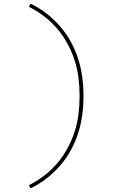

<svg xmlns="http://www.w3.org/2000/svg" viewBox="-20 -861 640 1042"><path d="M146 161 137 144Q181 122 220 92Q259 62 291 24.5Q323 -13 346.5 -56.5Q370 -100 385 -146.5Q400 -193 406 -242Q412 -291 412 -340Q412 -389 406 -438Q400 -487 385 -533.5Q370 -580 346.5 -623.5Q323 -667 291 -704.5Q259 -742 220 -772Q181 -802 137 -824L146 -841Q192 -819 232.5 -787.5Q273 -756 306.5 -717.5Q340 -679 364.5 -634Q389 -589 404.5 -540.5Q420 -492 426.5 -441.5Q433 -391 433 -340Q433 -289 426.5 -238.5Q420 -188 404.5 -139.5Q389 -91 364.5 -46Q340 -1 306.5 37.5Q273 76 232.5 107.5Q192 139 146 161Z"/></svg>

Font: Iosevka Thin Extended
Style: Regular
Weight: 100
Width: 7
Monospace: yes
Designer: Belleve Invis
Foundry: Belleve Invis
Version: Version 32.5.0; ttfautohint (v1.8.4)